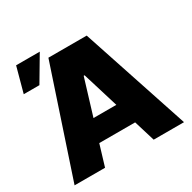

<svg xmlns="http://www.w3.org/2000/svg" viewBox="-166 -930 1100 1098"><g transform="rotate(-30 383.5 -381.0)"><path d="M21.5 0 256.8 -707H509.8L744.1 0H543.9L501.5 -138.7H264.6L222.7 0ZM458.5 -279.3 385.7 -516.6H379.9L307.6 -279.3ZM75.2 -761.7H231.4L133.8 -596.7H30.3Z"/></g></svg>

Font: Pretendard Std Black
Style: Regular
Weight: 900
Designer: Base glyphs from Inter by Rasmus Andersson; Hangeul glyphs from Noto Sans CJK(Source Han Sans) by Jang Soo-young and Kan
Foundry: Kil Hyung-jin
Version: Version 1.309